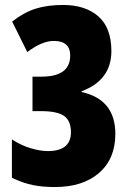

<svg xmlns="http://www.w3.org/2000/svg" viewBox="-20 -744 526 774"><path d="M234 -724Q171 -724 123.5 -709Q76 -694 29 -657L90 -534Q149 -579 197 -579Q263 -579 263 -520Q263 -435 147 -435H111V-296H146Q211 -296 238.5 -276.5Q266 -257 266 -211Q266 -135 173 -135Q142 -135 103.5 -146.5Q65 -158 28 -182V-27Q76 -5 114.5 2.5Q153 10 201 10Q314 10 379.5 -47Q445 -104 445 -204Q445 -343 309 -373V-376Q429 -421 429 -538Q429 -632 376.5 -678Q324 -724 234 -724Z"/></svg>

Font: Noto Sans Display Condensed Black
Style: Regular
Weight: 900
Width: 3
Designer: Monotype Design team
Foundry: Monotype Imaging Inc.
Version: 1.000